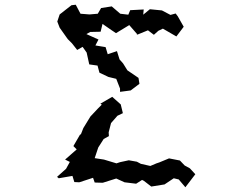

<svg xmlns="http://www.w3.org/2000/svg" viewBox="-20 -757 1040 811"><path d="M282 -735 232 -696 222 -666 232 -640 266 -592 284 -574 306 -546 329 -559 346 -535 357 -485 392 -480 400 -450 438 -432 471 -424 487 -383V-369L532 -375L569 -403L565 -428L518 -460L500 -489L485 -506L474 -541L435 -528L426 -558L383 -565L396 -590L345 -613L361 -622L405 -623L413 -656L452 -629L470 -617L526 -651L560 -612L556 -609L605 -629L630 -610L649 -627L668 -636L725 -603L756 -644L731 -688L722 -700L700 -694L664 -713L613 -718L585 -695L587 -717L530 -714L522 -695L488 -699L452 -730L407 -723L393 -699L358 -696L320 -699L300 -737ZM221 -10 228 -4 286 -14 294 12 315 13 373 -6 380 14 414 15 471 -3 506 13 555 19 580 3 588 7 619 31 675 22 714 -4 735 1 763 34 805 -21 782 -46 760 -58 740 -79 694 -88 653 -71 641 -67 615 -56 575 -65 558 -74 524 -80 487 -72 472 -67 419 -83 380 -89 395 -134 418 -170 440 -182 439 -198 449 -237 476 -268 499 -279 490 -316 454 -348 404 -319 410 -315 393 -298 362 -265 332 -216 321 -188 319 -190 290 -140 304 -126 255 -83 275 -73 259 -44Z"/></svg>

Font: チョークS
Style: Regular
Weight: 400
Designer: [Stick] Fontworks Inc.
Foundry: [Stick] Fontworks Inc.
Version: Version 1.200;FEAKit 1.0